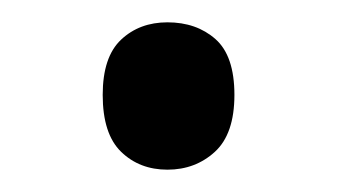

<svg xmlns="http://www.w3.org/2000/svg" viewBox="-20 -138 302 172"><path d="M72 -53Q72 -87 88.5 -102.5Q105 -118 130 -118Q156 -118 173 -103Q190 -88 190 -53Q190 -18 172.5 -2Q155 14 130 14Q105 14 88.5 -2Q72 -18 72 -53Z"/></svg>

Font: Noto Sans Bengali UI SemiCondensed
Style: Regular
Weight: 400
Width: 4
Designer: Jelle Bosma - Monotype Design Team
Foundry: Monotype Imaging Inc.
Version: Version 2.003